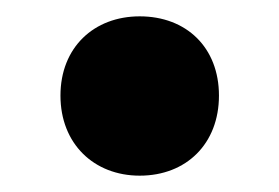

<svg xmlns="http://www.w3.org/2000/svg" viewBox="-20 -399 342 235"><path d="M151 -184C208 -184 248 -223 248 -282C248 -341 208 -379 151 -379C95 -379 54 -341 54 -282C54 -223 95 -184 151 -184Z"/></svg>

Font: AWKNG-Font
Style: Bold
Weight: 700
Designer: Awakening Church
Foundry: Awakening Church
Version: Version 1.700;PS 001.700;hotconv 1.0.88;makeotf.lib2.5.64775